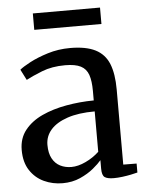

<svg xmlns="http://www.w3.org/2000/svg" viewBox="-52 -757 622 810"><g transform="rotate(-5 259.0 -352.0)"><path d="M181 10.5Q138.5 10.5 102 -6.5Q65.5 -23.5 43 -57.8Q20.5 -92 20.5 -144Q20.5 -193.5 48 -228Q75.5 -262.5 121.5 -283.8Q167.5 -305 224.8 -315.2Q282 -325.5 341.5 -326V-366Q341.5 -408.5 332.5 -434.5Q323.5 -460.5 300.2 -472.5Q277 -484.5 234 -484.5Q178 -484.5 135.2 -467.5Q92.5 -450.5 67.5 -437L44.5 -482Q56.5 -492.5 88.8 -509.8Q121 -527 166 -541Q211 -555 261.5 -555Q328 -555 367.8 -535Q407.5 -515 424.8 -472.8Q442 -430.5 442 -363.5V-45.5L498.5 -45V-7Q487.5 -4 470.5 -0.5Q453.5 3 434 5.5Q414.5 8 397.5 8Q371 8 359.2 0Q347.5 -8 347.5 -36.5V-72.5Q336 -58.5 312.5 -39Q289 -19.5 255.5 -4.5Q222 10.5 181 10.5ZM223.5 -54.5Q252 -54.5 284.2 -69.8Q316.5 -85 341.5 -108.5V-279.5Q272.5 -279.5 225.5 -263.5Q178.5 -247.5 154.5 -220Q130.5 -192.5 130.5 -156Q130.5 -121 142.8 -98.5Q155 -76 176.2 -65.2Q197.5 -54.5 223.5 -54.5ZM402 -714V-644.5H117.5V-714Z"/></g></svg>

Font: Merriweather 48pt
Style: Regular
Weight: 400
Version: Version 2.100